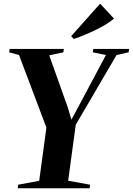

<svg xmlns="http://www.w3.org/2000/svg" viewBox="-20 -1004 708 1024"><path d="M74.5 0 77 -19 189 -39.5 227.5 -323.5 81.5 -710.5 29 -725 31.5 -743H320.5L318 -725L242.5 -709L340.5 -434L361 -366L388 -416L545 -710.5L475 -725L477.5 -743H668.5L666 -725L601.5 -710.5L384 -338.5L343.5 -40L460.5 -19L458 0ZM374 -796 359.5 -811 514 -984.5 588 -905Q560 -881.5 523.8 -861.8Q487.5 -842 449 -825.5Q410.5 -809 374 -796Z"/></svg>

Font: Merriweather 144pt
Style: Bold Italic
Weight: 700
Italic angle: -7.8°
Version: Version 2.101